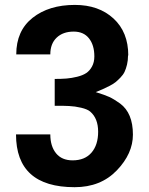

<svg xmlns="http://www.w3.org/2000/svg" viewBox="-20 -756 613 790"><path d="M507.8 -527.8H506.8Q506.8 -507.8 502.7 -490.5Q498.5 -473.1 492.7 -460.7Q486.8 -448.2 475.3 -436.5Q463.9 -424.8 455.1 -417.7Q446.3 -410.6 429.7 -402.1Q413.1 -393.6 403.1 -389.2Q393.1 -384.8 374 -377Q410.6 -365.7 429.4 -357.2Q448.2 -348.6 474.1 -330.1Q526.9 -291 526.9 -202.1Q526.9 -124 460.9 -55.2Q394.5 14.2 287.1 14.2Q45.9 14.2 45.9 -203.1H187Q187 -154.3 210.7 -125.2Q234.4 -96.2 278.8 -96.2Q329.1 -96.2 356.4 -127.9Q383.8 -159.7 383.8 -213.9Q383.8 -269 351.1 -296.9Q339.8 -306.6 314 -312.7Q288.1 -318.8 264.2 -319.8Q250 -320.8 205.1 -320.8V-431.2Q232.9 -431.2 253.9 -432.9Q274.9 -434.6 297.6 -440.2Q320.3 -445.8 334.7 -455.3Q349.1 -464.8 358.6 -482.4Q368.2 -500 368.2 -523.9Q368.2 -570.3 346.2 -598.1Q324.2 -626 283.2 -626Q239.3 -626 213.1 -601.1Q187 -576.2 187 -532.2H46.9Q46.9 -629.4 114 -682.6Q181.2 -735.8 288.1 -735.8Q386.2 -735.8 447 -679.9Q507.8 -624 507.8 -527.8Z"/></svg>

Font: Perun
Style: Bold
Weight: 700
Foundry: Copyright (c) Stefan Peev, Context Ltd, 2016
Version: Version 1.0000